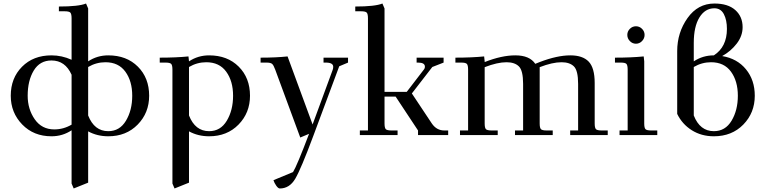

<svg xmlns="http://www.w3.org/2000/svg" viewBox="-20 -766 4339 1089"><path d="M41 -223Q41 -323 105 -387.5Q169 -452 272 -452Q331 -452 386 -427V-662Q386 -687 379 -694.5Q372 -702 347 -702H314V-729Q426 -729 468 -746L480 -718V-418Q531 -452 594 -452Q698 -452 762 -388Q826 -324 826 -223Q826 -126 761 -59.5Q696 7 594 7Q531 7 480 -21V270L398 303L386 275V-27Q335 7 272 7Q171 7 106 -60Q41 -127 41 -223ZM137 -223Q137 -147 177 -89.5Q217 -32 288 -32Q340 -32 386 -59V-342Q350 -423 272 -423Q206 -423 171.5 -366Q137 -309 137 -223ZM480 -111Q515 -22 594 -22Q659 -22 694.5 -81.5Q730 -141 730 -223Q730 -306 691 -359.5Q652 -413 578 -413Q526 -413 480 -386Z M886 -411V-439Q979 -439 1049 -446L1052 -418Q1103 -452 1166 -452Q1270 -452 1334 -388Q1398 -324 1398 -223Q1398 -126 1333 -59.5Q1268 7 1166 7Q1103 7 1052 -21V270L970 303L958 275V-371Q958 -396 951 -403.5Q944 -411 919 -411ZM1052 -111Q1087 -22 1166 -22Q1231 -22 1266.5 -81.5Q1302 -141 1302 -223Q1302 -306 1263 -359.5Q1224 -413 1150 -413Q1098 -413 1052 -386Z M1458 -411V-439Q1546 -439 1611 -446L1753 -60L1867 -370Q1870 -378 1870 -387Q1870 -411 1828 -411H1815V-439H1954V-411L1904 -390L1757 5Q1687 193 1654.5 248Q1622 303 1567 303Q1558 303 1547 287.5Q1536 272 1531 256L1642 210Q1664 175 1733 -7L1683 14L1541 -371Q1532 -396 1523.5 -403.5Q1515 -411 1492 -411Z M1995 -702V-729Q2107 -729 2149 -746L2161 -718V-245H2287L2383 -370Q2390 -378 2390 -388Q2390 -411 2351 -411H2343V-439H2496V-411L2432 -386L2316 -236L2429 -66Q2456 -26 2500 -26H2522V0H2351V-26L2224 -218H2161V-66Q2161 -41 2168 -33.5Q2175 -26 2200 -26H2235V0H2021V-26H2067V-662Q2067 -687 2060 -694.5Q2053 -702 2028 -702Z M2563 -411V-439Q2656 -439 2726 -446L2729 -418V-414Q2825 -452 2903 -452Q2984 -452 3016 -404L3041 -414Q3140 -452 3215 -452Q3285 -452 3319 -416.5Q3353 -381 3353 -295V-66Q3353 -41 3360 -33.5Q3367 -26 3392 -26H3427V0H3214V-26H3259V-290Q3259 -366 3235 -389.5Q3211 -413 3165 -413Q3113 -413 3041 -385V-66Q3041 -41 3048 -33.5Q3055 -26 3080 -26H3115V0H2901V-26H2947V-290Q2947 -366 2923 -389.5Q2899 -413 2853 -413Q2801 -413 2729 -385V-66Q2729 -41 2736 -33.5Q2743 -26 2768 -26H2803V0H2589V-26H2635V-371Q2635 -396 2628 -403.5Q2621 -411 2596 -411Z M3468 -411V-439Q3561 -439 3631 -446L3634 -418V-66Q3634 -41 3641 -33.5Q3648 -26 3673 -26H3708V0H3494V-26H3540V-371Q3540 -396 3533 -403.5Q3526 -411 3501 -411ZM3552.5 -533Q3538 -548 3538 -568Q3538 -588 3552.5 -602.5Q3567 -617 3587 -617Q3607 -617 3621.5 -602.5Q3636 -588 3636 -568Q3636 -548 3621.5 -533Q3607 -518 3587 -518Q3567 -518 3552.5 -533Z M3821 -120V-476Q3821 -581 3879.5 -663.5Q3938 -746 4032 -746Q4109 -746 4150.5 -709Q4192 -672 4192 -612Q4192 -562 4158.5 -518.5Q4125 -475 4076 -448Q4161 -434 4211 -373Q4261 -312 4261 -223Q4261 -126 4196 -59.5Q4131 7 4029 7Q3958 7 3903.5 -27.5Q3849 -62 3821 -120ZM3915 -111Q3950 -22 4029 -22Q4094 -22 4129.5 -81.5Q4165 -141 4165 -223Q4165 -306 4126 -359.5Q4087 -413 4013 -413Q3961 -413 3915 -386ZM3915 -418Q3966 -452 4029 -452Q4103 -500 4103 -602Q4103 -653 4085.5 -686Q4068 -719 4032 -719Q3979 -719 3947 -667Q3915 -615 3915 -523Z"/></svg>

Font: Dihjauti
Style: Bold
Weight: 700
Designer: T. Christopher White
Version: Version 3.0.0